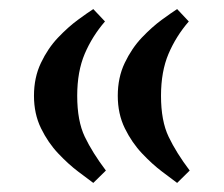

<svg xmlns="http://www.w3.org/2000/svg" viewBox="-20 -400 495 425"><path d="M214.4 -22.5 186.5 4.9Q174.8 -3.9 153.3 -20Q131.8 -36.1 109.1 -60.1Q86.4 -84 70.8 -116Q55.2 -147.9 55.2 -188Q55.2 -228.5 70.6 -260.7Q85.9 -293 108.4 -316.7Q130.9 -340.3 152.6 -356.2Q174.3 -372.1 186.5 -379.9L212.4 -352.5Q184.1 -319.8 167.5 -280.8Q150.9 -241.7 150.9 -188Q150.9 -132.3 167.7 -97.2Q184.6 -62 214.4 -22.5ZM399.9 -22.5 372.1 4.9Q360.4 -3.9 338.9 -20Q317.4 -36.1 294.7 -60.1Q272 -84 256.3 -116Q240.7 -147.9 240.7 -188Q240.7 -228.5 256.1 -260.7Q271.5 -293 293.9 -316.7Q316.4 -340.3 338.1 -356.2Q359.9 -372.1 372.1 -379.9L397.9 -352.5Q369.6 -319.8 353 -280.8Q336.4 -241.7 336.4 -188Q336.4 -132.3 353.3 -97.2Q370.1 -62 399.9 -22.5Z"/></svg>

Font: Harmattan
Style: Bold
Weight: 700
Designer: George W. Nuss III and SIL International
Foundry: SIL International
Version: Version 4.000